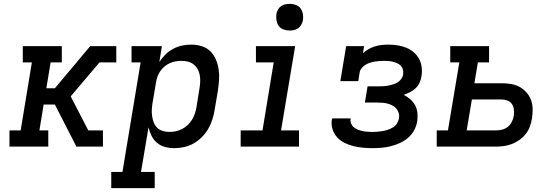

<svg xmlns="http://www.w3.org/2000/svg" viewBox="-20 -759 2890 994"><path d="M29 0V-84H87L145 -436H98V-520H300V-436H242L220 -302H264L447 -520H582V-436H495L346 -260L437 -84H513V0H375L372 -7L264 -218H206L184 -84H230V0Z M556 215V131H614L708 -436H661V-520H818L805 -438Q818 -459 836.5 -477Q855 -495 877 -506.5Q899 -518 922.5 -523Q946 -528 970 -528Q998 -528 1024 -520Q1050 -512 1068.5 -494Q1087 -476 1097.5 -451Q1108 -426 1112 -399.5Q1116 -373 1114 -345Q1112 -317 1108 -289L1091 -189Q1087 -164 1079 -139Q1071 -114 1057.5 -91Q1044 -68 1024.5 -48.5Q1005 -29 981.5 -16Q958 -3 932.5 2.5Q907 8 882 8Q857 8 833.5 1.5Q810 -5 792.5 -20Q775 -35 764.5 -56Q754 -77 749 -100L710 131H781V215ZM857 -76Q874 -76 890.5 -79.5Q907 -83 922.5 -91Q938 -99 951.5 -111.5Q965 -124 974 -139Q983 -154 988.5 -170Q994 -186 997 -203L1013 -303Q1016 -320 1016.5 -337.5Q1017 -355 1014 -371Q1011 -387 1003 -401.5Q995 -416 982 -426Q969 -436 952.5 -440Q936 -444 918 -444Q903 -444 887.5 -441Q872 -438 857 -431Q842 -424 829.5 -413Q817 -402 808 -388Q799 -374 794 -359Q789 -344 787 -328L770 -228Q767 -210 766 -192.5Q765 -175 767.5 -158Q770 -141 776 -125Q782 -109 794 -97.5Q806 -86 822.5 -81Q839 -76 857 -76Z M1226 0V-84H1339L1397 -436H1305V-520H1508L1435 -84H1528V0ZM1480 -601Q1463 -601 1447.5 -606.5Q1432 -612 1423 -624.5Q1414 -637 1411.5 -653.5Q1409 -670 1411 -687Q1413 -698 1419 -709Q1425 -720 1435 -727Q1445 -734 1456.5 -736.5Q1468 -739 1480 -739Q1496 -739 1511.5 -733.5Q1527 -728 1536 -715.5Q1545 -703 1548 -686.5Q1551 -670 1548 -653Q1546 -642 1540 -631Q1534 -620 1524 -613Q1514 -606 1502.5 -603.5Q1491 -601 1480 -601Z M1908 8Q1882 8 1857 5.5Q1832 3 1808 -3Q1784 -9 1762.5 -20Q1741 -31 1725 -48.5Q1709 -66 1701.5 -90Q1694 -114 1698 -139Q1699 -141 1699 -142.5Q1699 -144 1700 -146H1795Q1795 -145 1795 -144.5Q1795 -144 1795 -143Q1793 -131 1798 -119Q1803 -107 1812.5 -99.5Q1822 -92 1833.5 -87.5Q1845 -83 1857 -80.5Q1869 -78 1882 -77Q1895 -76 1908 -76Q1921 -76 1934.5 -77Q1948 -78 1961.5 -80.5Q1975 -83 1988.5 -87.5Q2002 -92 2014.5 -99.5Q2027 -107 2035 -119.5Q2043 -132 2045 -145Q2048 -159 2044.5 -172.5Q2041 -186 2032.5 -196Q2024 -206 2012 -212.5Q2000 -219 1987 -222.5Q1974 -226 1960 -227Q1946 -228 1932 -228H1869L1883 -312H1945Q1957 -312 1969.5 -313Q1982 -314 1993.5 -316.5Q2005 -319 2017.5 -323Q2030 -327 2040.5 -334Q2051 -341 2058.5 -352Q2066 -363 2067 -375Q2069 -387 2066 -398.5Q2063 -410 2055.5 -418Q2048 -426 2037.5 -431Q2027 -436 2015.5 -439Q2004 -442 1992 -443Q1980 -444 1968 -444Q1955 -444 1943 -443Q1931 -442 1919 -440Q1907 -438 1895 -434Q1883 -430 1872 -423.5Q1861 -417 1852.5 -406.5Q1844 -396 1842 -384L1835 -339H1742L1772 -520H1865L1859 -483Q1872 -496 1888.5 -505Q1905 -514 1921.5 -519Q1938 -524 1955.5 -526Q1973 -528 1990 -528Q2014 -528 2037.5 -524.5Q2061 -521 2082 -512.5Q2103 -504 2120.5 -489.5Q2138 -475 2149 -455Q2160 -435 2163 -411.5Q2166 -388 2162 -364Q2160 -348 2152.5 -331.5Q2145 -315 2132 -302.5Q2119 -290 2103 -282Q2087 -274 2070 -268Q2088 -259 2103.5 -245.5Q2119 -232 2129 -214Q2139 -196 2141 -174Q2143 -152 2140 -131Q2136 -107 2124 -84.5Q2112 -62 2092.5 -45.5Q2073 -29 2050 -18.5Q2027 -8 2003 -2Q1979 4 1955.5 6Q1932 8 1908 8Z M2241 0V-84H2299L2358 -436H2311V-520H2512V-436H2454L2436 -328H2577Q2602 -328 2626 -324Q2650 -320 2670 -309Q2690 -298 2705.5 -280.5Q2721 -263 2729 -241.5Q2737 -220 2737.5 -195Q2738 -170 2734 -146Q2731 -125 2723.5 -104.5Q2716 -84 2702.5 -66.5Q2689 -49 2670.5 -35.5Q2652 -22 2631.5 -14Q2611 -6 2590 -3Q2569 0 2548 0ZM2396 -84H2548Q2564 -84 2580 -88Q2596 -92 2609 -102.5Q2622 -113 2629.5 -128Q2637 -143 2640 -159Q2642 -175 2640.5 -191Q2639 -207 2631 -219.5Q2623 -232 2608 -238Q2593 -244 2577 -244H2423Z"/></svg>

Font: Iosevka Etoile Medium Oblique
Style: Regular
Weight: 500
Italic angle: -9°
Designer: Belleve Invis
Foundry: Belleve Invis
Version: Version 15.5.2; ttfautohint (v1.8.4)